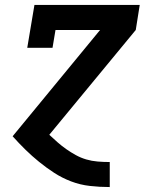

<svg xmlns="http://www.w3.org/2000/svg" viewBox="-20 -550 640 775"><path d="M422 205Q382 205 342.5 200.5Q303 196 266.5 182Q230 168 198.5 147.5Q167 127 138 103.5Q109 80 82.5 54Q56 28 31 0L384 -429H204L192 -357H90L119 -530H544L528 -429L179 -6Q196 10 212.5 24.5Q229 39 247.5 52Q266 65 286 76Q306 87 328 93.5Q350 100 374 102Q398 104 422 104H423V205Z"/></svg>

Font: Iosevka Slab Extended Oblique
Style: Bold
Weight: 700
Width: 7
Italic angle: -9°
Monospace: yes
Designer: Belleve Invis
Foundry: Belleve Invis
Version: Version 11.1.1; ttfautohint (v1.8.3)